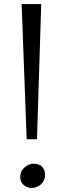

<svg xmlns="http://www.w3.org/2000/svg" viewBox="-20 -919 323 950"><path d="M184 -899 163 -230H112L87 -899ZM80 -44Q80 -72 101 -90.5Q122 -109 146 -109Q176 -109 189.5 -92.5Q203 -76 203 -54Q203 -25 182.8 -7Q162.5 11 136 11Q114.5 11 97.2 -3.8Q80 -18.5 80 -44Z"/></svg>

Font: Merriweather Light 18pt Light
Style: Regular
Weight: 300
Version: Version 2.100